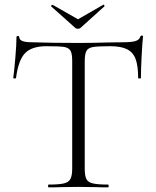

<svg xmlns="http://www.w3.org/2000/svg" viewBox="-20 -807 672 827"><path d="M49 -471Q49 -469 43 -469Q37 -469 37 -471Q41 -498 46 -557.5Q51 -617 51 -647Q51 -652 57 -652Q63 -652 63 -647Q63 -625 116 -625Q202 -622 317 -622Q376 -622 442 -624L510 -625Q546 -625 563 -630Q580 -635 585 -650Q586 -654 591 -654Q596 -654 596 -650Q593 -622 590 -564.5Q587 -507 587 -471Q587 -469 581 -469Q575 -469 575 -471Q575 -524 564 -553Q553 -582 527 -595Q501 -608 454 -608Q402 -608 381 -604.5Q360 -601 352.5 -588Q345 -575 345 -542V-81Q345 -50 352 -36Q359 -22 380 -17Q401 -12 446 -12Q448 -12 448 -6Q448 0 446 0Q413 0 394 -1L317 -2L244 -1Q224 0 189 0Q187 0 187 -6Q187 -12 189 -12Q234 -12 255 -17Q276 -22 283.5 -36.5Q291 -51 291 -81V-544Q291 -577 283 -589.5Q275 -602 254.5 -605Q234 -608 180 -608Q117 -608 88 -578Q59 -548 49 -471ZM201 -779 200 -781Q200 -783 203 -785Q206 -787 207 -786L316 -724L424 -786L426 -787Q428 -787 429.5 -783.5Q431 -780 429 -779L327 -687Q323 -683 316 -683Q308 -683 304 -687Z"/></svg>

Font: Cormorant Garamond Light
Style: Regular
Weight: 300
Designer: Christian Thalmann (Catharsis Fonts)
Version: Version 3.000